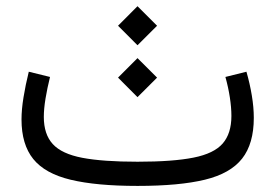

<svg xmlns="http://www.w3.org/2000/svg" viewBox="-20 -611 904 631"><path d="M789.9 -375.3 720.8 -358.1Q730.3 -324.1 735.4 -290.8Q740.5 -257.6 740.5 -230Q740.5 -172.3 711.9 -139.4Q683.3 -106.4 615.9 -93Q548.4 -79.5 432.1 -79.5Q317.8 -79.5 250.4 -92.4Q182.9 -105.3 153.5 -137.5Q124 -169.6 124 -227Q124 -252.9 129.6 -287.2Q135.3 -321.6 144.4 -358.1L74.6 -375.3Q63.8 -331.6 57.3 -291.4Q50.7 -251.3 50.7 -218.4Q50.7 -136.2 89.4 -88.3Q128 -40.5 212.2 -20.3Q296.4 0 432.1 0Q569.4 0 653.3 -20.4Q737.2 -40.8 775.7 -89.8Q814.1 -138.7 814.1 -223.7Q814.1 -258.4 807.6 -297.2Q801.2 -336 789.9 -375.3ZM367.9 -355.9 431.9 -291.7 496.2 -355.9 431.9 -420ZM367.9 -526.4 431.9 -462.3 496.2 -526.4 431.9 -590.6Z"/></svg>

Font: Estedad VF
Style: Regular
Weight: 100
Designer: Amin Abedi
Version: Version 7.3